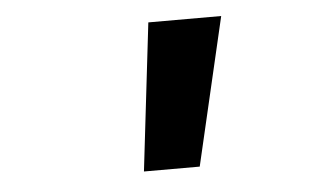

<svg xmlns="http://www.w3.org/2000/svg" viewBox="-34 -740 654 405"><g transform="rotate(-5 293.0 -537.0)"><path d="M255.9 -380.9 292.5 -693.4H446.8L374 -380.9Z"/></g></svg>

Font: Cascadia Mono NF
Style: Italic
Weight: 400
Italic angle: -10°
Monospace: yes
Designer: Aaron Bell
Foundry: Saja Typeworks
Version: Version 2404.023